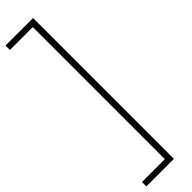

<svg xmlns="http://www.w3.org/2000/svg" viewBox="-369 -789 991 991"><g transform="rotate(-45 126.5 -294.0)"><path d="M-20 220V188H147V-776H-20V-808H181V220Z"/></g></svg>

Font: Encode Sans Condensed Condensed Thin
Style: Regular
Weight: 100
Width: 3
Designer: Multiple Designers
Foundry: Impallari Type
Version: Version 3.000; ttfautohint (v1.8.3) -l 8 -r 50 -G 200 -x 14 